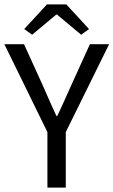

<svg xmlns="http://www.w3.org/2000/svg" viewBox="-21 -858 519 878"><path d="M195.8 0V-253.9L-1 -655.8H88.9L172.9 -471.2Q218.8 -366.2 236.8 -328.1H241.2Q246.1 -338.9 270.3 -391.1Q294.4 -443.4 306.2 -471.2L390.1 -655.8H478L279.8 -253.9V0ZM126 -699.2 89.8 -725.1 193.8 -837.9H282.2L386.2 -725.1L350.1 -699.2L240.2 -791H235.8Z"/></svg>

Font: Source Sans Pro
Style: Regular
Weight: 400
Designer: Paul D. Hunt
Foundry: Adobe Systems Incorporated
Version: Version 3.006;hotconv 1.0.111;makeotfexe 2.5.65597